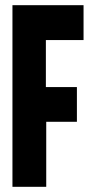

<svg xmlns="http://www.w3.org/2000/svg" viewBox="-20 -720 352 740"><path d="M28 0V-700H302V-565.6H156.8V-384.4H276.4V-250.6H158.2V0Z"/></svg>

Font: Georama ExtraCondensed Thin
Style: Regular
Weight: 100
Width: 2
Designer: Jean-Baptiste Levee
Foundry: Production Type
Version: Version 1.001